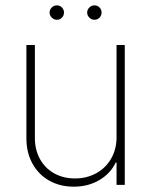

<svg xmlns="http://www.w3.org/2000/svg" viewBox="-20 -701 574 728"><path d="M421.9 -530.3H453.1V0H421.9V-85H418.9Q399.4 -43.5 356.9 -18.3Q314.5 6.8 259.8 6.8Q207.5 6.8 166.7 -16.1Q126 -39.1 103 -80.8Q80.1 -122.6 80.1 -176.8V-530.3H112.3V-177.7Q112.3 -132.8 131.6 -97.9Q150.9 -63 185.5 -43.7Q220.2 -24.4 264.6 -24.4Q308.6 -24.4 344.5 -43.9Q380.4 -63.5 401.1 -99.1Q421.9 -134.8 421.9 -180.7ZM168 -653.3Q168 -664.6 176.3 -672.6Q184.6 -680.7 195.3 -680.7Q207 -680.7 214.8 -672.6Q222.7 -664.6 222.7 -653.3Q222.7 -642.1 214.8 -634Q207 -626 195.3 -626Q184.6 -626 176.3 -634.3Q168 -642.6 168 -653.3ZM310.5 -653.3Q310.5 -664.6 318.8 -672.6Q327.1 -680.7 337.9 -680.7Q349.6 -680.7 357.4 -672.6Q365.2 -664.6 365.2 -653.3Q365.2 -642.1 357.4 -634Q349.6 -626 337.9 -626Q327.1 -626 318.8 -634.3Q310.5 -642.6 310.5 -653.3Z"/></svg>

Font: Pretendard Thin
Style: Regular
Weight: 100
Designer: Base glyphs from Inter by Rasmus Andersson; Hangeul glyphs from Noto Sans CJK(Source Han Sans) by Jang Soo-young and Kan
Foundry: Kil Hyung-jin
Version: Version 1.309